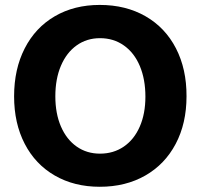

<svg xmlns="http://www.w3.org/2000/svg" viewBox="-20 -731 798 764"><path d="M36.1 -347.7Q36.1 -456.1 78.4 -538.6Q120.6 -621.1 198 -666.3Q275.4 -711.4 377 -711.4Q480.5 -711.4 559.1 -666.3Q637.7 -621.1 680.2 -538.6Q722.7 -456.1 722.2 -347.7Q722.2 -240.2 679.2 -158.7Q636.2 -77.1 558.1 -32.5Q480 12.2 377 12.2Q275.4 12.2 198 -32.5Q120.6 -77.1 78.4 -158.7Q36.1 -240.2 36.1 -347.7ZM558.6 -346.2Q558.6 -415.5 536.4 -468.3Q514.2 -521 473.1 -550Q432.1 -579.1 377.9 -579.1Q325.2 -579.1 284.9 -550.3Q244.6 -521.5 222.4 -469.2Q200.2 -417 200.2 -347.7Q200.2 -279.3 222.4 -227.8Q244.6 -176.3 284.9 -147.9Q325.2 -119.6 377.9 -119.6Q431.6 -119.6 472.7 -147.7Q513.7 -175.8 536.1 -227.1Q558.6 -278.3 558.6 -346.2Z"/></svg>

Font: Selawik
Style: Bold
Weight: 700
Designer: Aaron Bell
Foundry: Microsoft Corporation
Version: Version 1.01